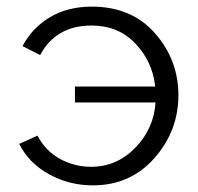

<svg xmlns="http://www.w3.org/2000/svg" viewBox="-20 -550 597 579"><path d="M260 9Q189 9 128 -24.5Q67 -58 38 -116L93 -141Q118 -94 161.5 -70.5Q205 -47 255 -47Q332 -47 388 -104.5Q444 -162 449 -241H206V-289H448Q440 -364 388.5 -418.5Q337 -473 256 -473Q149 -473 101 -384L48 -411Q77 -466 130.5 -498Q184 -530 257 -530Q377 -530 447.5 -449.5Q518 -369 518 -263Q518 -155 445.5 -73Q373 9 260 9Z"/></svg>

Font: Raleway-v4020
Style: Regular
Weight: 400
Designer: Matt McInerney, Pablo Impallari, Rodrigo Fuenzalida
Foundry: Matt McInerney, Pablo Impallari, Rodrigo Fuenzalida
Version: Version 4.020;PS 004.020;hotconv 1.0.88;makeotf.lib2.5.64775